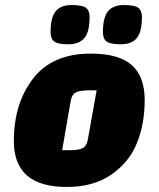

<svg xmlns="http://www.w3.org/2000/svg" viewBox="-20 -728 630 763"><path d="M35 -167Q35 -317 111.5 -416Q188 -515 341 -515Q452 -515 503.5 -469.5Q555 -424 555 -330Q555 -236 524.5 -160Q494 -84 423 -34.5Q352 15 245 15Q35 15 35 -167ZM261 -327 227 -131H256Q290 -131 307 -138.5Q324 -146 329 -173L364 -369H334Q300 -369 283 -361.5Q266 -354 261 -327ZM544 -660Q544 -601 523.5 -576.5Q503 -552 460.5 -552Q418 -552 403.5 -563Q389 -574 389 -600Q389 -659 409.5 -683.5Q430 -708 472.5 -708Q515 -708 529.5 -697Q544 -686 544 -660ZM336 -660Q336 -601 315 -576.5Q294 -552 252 -552Q210 -552 195.5 -563Q181 -574 181 -600Q181 -659 201.5 -683.5Q222 -708 264.5 -708Q307 -708 321.5 -697Q336 -686 336 -660Z"/></svg>

Font: Changa One
Style: Italic
Weight: 400
Italic angle: -12°
Designer: Eduardo Rodriguez Tunni
Foundry: Eduardo Rodriguez Tunni
Version: Version 1.003